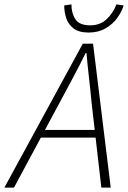

<svg xmlns="http://www.w3.org/2000/svg" viewBox="-64 -859 586 879"><path d="M-44 0 315 -659H362L443 0H400L355 -391Q350 -446 343.5 -502Q337 -558 332 -616H328Q299 -557 270 -503Q241 -449 210 -391L0 0ZM105 -229 115 -264H397L389 -229ZM342 -710Q297 -710 272.5 -729Q248 -748 239 -776.5Q230 -805 230 -834L263 -839Q263 -798 281.5 -770.5Q300 -743 349 -743Q395 -743 425 -772Q455 -801 469 -839L502 -834Q493 -805 472.5 -776.5Q452 -748 419 -729Q386 -710 342 -710Z"/></svg>

Font: Source Sans 3 ExtraLight Light
Style: Italic
Weight: 300
Italic angle: -11°
Version: Version 3.052;hotconv 1.1.0;makeotfexe 2.6.0